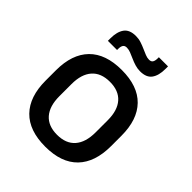

<svg xmlns="http://www.w3.org/2000/svg" viewBox="-192 -783 911 911"><g transform="rotate(45 263.0 -328.0)"><path d="M263 12.5Q155 12.5 99 -45Q43 -102.5 43 -210.5V-280Q43 -387.5 99 -444.8Q155 -502 263 -502Q371 -502 426.8 -444.8Q482.5 -387.5 482.5 -280V-210.5Q482.5 -102.5 426.8 -45Q371 12.5 263 12.5ZM263 -67Q322.5 -67 353.5 -102.5Q384.5 -138 384.5 -204.5V-286Q384.5 -352 353.5 -387.2Q322.5 -422.5 263 -422.5Q203.5 -422.5 172.5 -387.2Q141.5 -352 141.5 -286V-204.5Q141.5 -138 172.5 -102.5Q203.5 -67 263 -67ZM328.5 -558.5Q310.5 -558.5 293.5 -563.8Q276.5 -569 260.8 -576.2Q245 -583.5 231 -588.8Q217 -594 205 -594Q191.5 -594 185.8 -585.5Q180 -577 180 -560V-553H118.5V-570Q118.5 -613.5 136.2 -638.5Q154 -663.5 196.5 -663.5Q215 -663.5 232 -658Q249 -652.5 264.5 -645.5Q280 -638.5 293.8 -633Q307.5 -627.5 319.5 -627.5Q333.5 -627.5 339 -636.2Q344.5 -645 344.5 -662V-669H406V-651.5Q406 -607.5 388.2 -583Q370.5 -558.5 328.5 -558.5Z"/></g></svg>

Font: Anek Kannada Medium
Style: Regular
Weight: 500
Designer: Vaishnavi Murthy, Maithili Shingre (Kannada) & Yesha Goshar (Latin)
Foundry: Ek Type
Version: Version 1.003